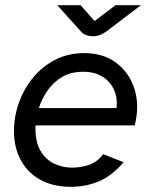

<svg xmlns="http://www.w3.org/2000/svg" viewBox="-20 -709 578 741"><path d="M253 12Q185 12 136 -15Q87 -42 60.5 -90.5Q34 -139 34 -202Q34 -260 53.5 -314Q73 -368 109 -411Q145 -454 194.5 -479Q244 -504 305 -504Q380 -504 430 -465.5Q480 -427 499.5 -364Q519 -301 500 -225H117Q115 -164 135.5 -128.5Q156 -93 189 -77.5Q222 -62 257 -62Q291 -62 323 -72.5Q355 -83 378 -114L457 -83Q414 -32 363.5 -10Q313 12 253 12ZM130 -292H430Q434 -332 419.5 -363.5Q405 -395 375 -413.5Q345 -432 301 -432Q253 -432 219 -411.5Q185 -391 163 -359Q141 -327 130 -292ZM338 -569Q325 -569 312.5 -573.5Q300 -578 292 -588L201 -689H291L345 -628L426 -689H524L391 -588Q366 -569 338 -569Z"/></svg>

Font: Atkinson Hyperlegible Next
Style: Italic
Weight: 400
Italic angle: -12°
Designer: Elliott Scott, Megan Eiswerth, Linus Boman, Theodore Petrosky, Letters from Sweden
Foundry: Applied Design Works, Letters from Sweden
Version: Version 2.001